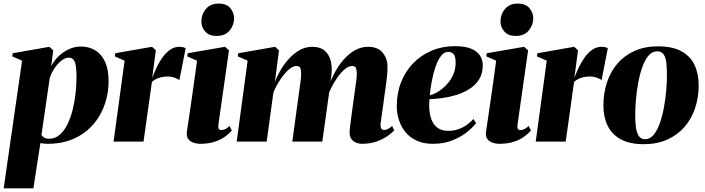

<svg xmlns="http://www.w3.org/2000/svg" viewBox="-40 -770 3833 1044"><path d="M-20 254 80 -440 26.5 -463.5 29 -480.5 228.5 -515.5 249.5 -496 238.5 -409.5Q252 -438 276.8 -462.5Q301.5 -487 333.5 -502Q365.5 -517 400.5 -517Q441 -517 475.2 -497.8Q509.5 -478.5 530 -436.8Q550.5 -395 550.5 -328Q550.5 -277 537.2 -227.5Q524 -178 497.5 -134.8Q471 -91.5 431.2 -58.5Q391.5 -25.5 338.5 -6.8Q285.5 12 219.5 12Q210.5 12 200 11Q189.5 10 179.5 8.5L141.5 254ZM185.5 -36Q190.5 -27.5 200.8 -21.5Q211 -15.5 226.5 -15.5Q259.5 -15.5 284.2 -36.8Q309 -58 326.5 -93.5Q344 -129 355 -173Q366 -217 371 -263.5Q376 -310 376 -352Q376 -387 372.5 -410.2Q369 -433.5 360 -445Q351 -456.5 334 -456.5Q312 -456.5 290 -437.2Q268 -418 251.8 -391.8Q235.5 -365.5 230 -343.5Z M577.5 0 637.5 -440 584 -463.5 586.5 -480.5 786.5 -515.5 807.5 -496.5 795.5 -406 787.5 -346.5Q798 -374.5 812 -404Q826 -433.5 844.2 -458.8Q862.5 -484 885.2 -499.8Q908 -515.5 935 -515.5Q949 -515.5 957.5 -512.8Q966 -510 969.5 -507.5L935.5 -334.5Q932.5 -338.5 913 -346.2Q893.5 -354 871.5 -354Q858 -354 845.8 -352Q833.5 -350 822.8 -346.2Q812 -342.5 802.8 -337Q793.5 -331.5 786 -324.5L740.5 0Z M1048 12Q1030 12 1012.2 6Q994.5 0 983.8 -14Q973 -28 976 -52Q976.5 -56 980 -79Q983.5 -102 989 -140Q994.5 -178 1001.5 -226.2Q1008.5 -274.5 1016.2 -329.2Q1024 -384 1031.5 -440L978 -463.5L980.5 -480.5L1183.5 -515.5L1205 -496L1147.5 -92.5Q1145.5 -74.5 1149.8 -68.8Q1154 -63 1163 -63Q1175 -63 1185.2 -68Q1195.5 -73 1208 -85L1220.5 -60.5Q1204.5 -41.5 1180.5 -24.8Q1156.5 -8 1123.5 2Q1090.5 12 1048 12ZM1137 -574.5Q1097.5 -574.5 1076.2 -598.2Q1055 -622 1055 -652.5Q1055 -692 1079.5 -721.2Q1104 -750.5 1148 -750.5Q1192.5 -750.5 1212.8 -725.2Q1233 -700 1233 -671Q1233 -634 1208.8 -604.2Q1184.5 -574.5 1137 -574.5Z M1477 -496 1454.5 -323Q1465 -353 1484 -386.2Q1503 -419.5 1529.5 -449Q1556 -478.5 1588.2 -497Q1620.5 -515.5 1658 -515.5Q1701 -515.5 1725.8 -494.2Q1750.5 -473 1759 -436.2Q1767.5 -399.5 1761 -353.5Q1760 -346.5 1758.5 -335Q1757 -323.5 1755 -312Q1753 -300.5 1751 -293L1734.5 -262.5Q1751 -319 1774.8 -365.2Q1798.5 -411.5 1828 -445.2Q1857.5 -479 1891 -497.2Q1924.5 -515.5 1960.5 -515.5Q2015.5 -515.5 2041.2 -483Q2067 -450.5 2067 -409Q2067 -379.5 2064.2 -352.8Q2061.5 -326 2057.5 -300Q2053.5 -274 2050 -247Q2047 -222.5 2042.8 -193Q2038.5 -163.5 2034.8 -136.5Q2031 -109.5 2029 -92.5Q2029 -74.5 2035 -68.8Q2041 -63 2047.5 -63Q2056 -63 2067.8 -68Q2079.5 -73 2092 -85L2104 -61Q2091 -47.5 2067.2 -30.5Q2043.5 -13.5 2008.5 -0.8Q1973.5 12 1926 12Q1912 12 1896.8 6Q1881.5 0 1871.2 -13.2Q1861 -26.5 1861 -49Q1861 -61 1864.5 -90.8Q1868 -120.5 1873 -155.2Q1878 -190 1881.5 -217Q1886 -250 1890.2 -279.8Q1894.5 -309.5 1897.2 -332.2Q1900 -355 1900 -366.5Q1900 -388.5 1895.8 -399.8Q1891.5 -411 1874 -411Q1856.5 -411 1836.5 -395Q1816.5 -379 1797 -352Q1777.5 -325 1761 -292.2Q1744.5 -259.5 1734 -225.5L1757.5 -323Q1755 -304.5 1753.8 -294.8Q1752.5 -285 1751 -275.2Q1749.5 -265.5 1747 -247L1712.5 0H1549.5L1579 -217Q1583.5 -250 1587.8 -279.8Q1592 -309.5 1594.8 -332.2Q1597.5 -355 1597.5 -366.5Q1597.5 -388.5 1593.2 -399.8Q1589 -411 1571.5 -411Q1555.5 -411 1537.5 -397.5Q1519.5 -384 1502.2 -362.2Q1485 -340.5 1470.2 -315.2Q1455.5 -290 1446.5 -266.5L1410 0H1247L1306.5 -440L1253 -463.5L1255.5 -480.5L1456 -515.5Z M2548.5 -100.5Q2534.5 -81 2502.8 -54.5Q2471 -28 2423.2 -8Q2375.5 12 2313.5 12Q2262.5 12 2225.2 -5.5Q2188 -23 2164.2 -52.2Q2140.5 -81.5 2129 -118Q2117.5 -154.5 2117.5 -192.5Q2117.5 -263.5 2141 -323.2Q2164.5 -383 2207.2 -426.8Q2250 -470.5 2307.8 -494.8Q2365.5 -519 2433.5 -519Q2488.5 -519 2521.8 -505.2Q2555 -491.5 2570 -468Q2585 -444.5 2585 -414.5Q2585 -369.5 2564.8 -337.8Q2544.5 -306 2511.5 -285.5Q2478.5 -265 2439.8 -253.2Q2401 -241.5 2362.8 -236.5Q2324.5 -231.5 2295 -230.5Q2292 -196 2295.5 -164.8Q2299 -133.5 2310.5 -109.8Q2322 -86 2343.5 -72.2Q2365 -58.5 2398 -58.5Q2428.5 -58.5 2454.2 -68Q2480 -77.5 2500.2 -92.5Q2520.5 -107.5 2534.5 -123ZM2397 -488Q2374.5 -488 2357.2 -465Q2340 -442 2327.8 -405.8Q2315.5 -369.5 2307.8 -328.5Q2300 -287.5 2297 -251.5Q2312 -255 2330.5 -264.8Q2349 -274.5 2367.8 -290Q2386.5 -305.5 2402.2 -326.2Q2418 -347 2427.8 -372.8Q2437.5 -398.5 2437.5 -429Q2437.5 -464.5 2426 -476.2Q2414.5 -488 2397 -488Z M2674.5 12Q2656.5 12 2638.8 6Q2621 0 2610.2 -14Q2599.5 -28 2602.5 -52Q2603 -56 2606.5 -79Q2610 -102 2615.5 -140Q2621 -178 2628 -226.2Q2635 -274.5 2642.8 -329.2Q2650.5 -384 2658 -440L2604.5 -463.5L2607 -480.5L2810 -515.5L2831.5 -496L2774 -92.5Q2772 -74.5 2776.2 -68.8Q2780.5 -63 2789.5 -63Q2801.5 -63 2811.8 -68Q2822 -73 2834.5 -85L2847 -60.5Q2831 -41.5 2807 -24.8Q2783 -8 2750 2Q2717 12 2674.5 12ZM2763.5 -574.5Q2724 -574.5 2702.8 -598.2Q2681.5 -622 2681.5 -652.5Q2681.5 -692 2706 -721.2Q2730.5 -750.5 2774.5 -750.5Q2819 -750.5 2839.2 -725.2Q2859.5 -700 2859.5 -671Q2859.5 -634 2835.2 -604.2Q2811 -574.5 2763.5 -574.5Z M2873 0 2933 -440 2879.5 -463.5 2882 -480.5 3082 -515.5 3103 -496.5 3091 -406 3083 -346.5Q3093.5 -374.5 3107.5 -404Q3121.5 -433.5 3139.8 -458.8Q3158 -484 3180.8 -499.8Q3203.5 -515.5 3230.5 -515.5Q3244.5 -515.5 3253 -512.8Q3261.5 -510 3265 -507.5L3231 -334.5Q3228 -338.5 3208.5 -346.2Q3189 -354 3167 -354Q3153.5 -354 3141.2 -352Q3129 -350 3118.2 -346.2Q3107.5 -342.5 3098.2 -337Q3089 -331.5 3081.5 -324.5L3036 0Z M3538 -518Q3616 -518 3664.8 -491.5Q3713.5 -465 3736.2 -417.2Q3759 -369.5 3759 -304.5Q3759 -239.5 3739.5 -181.8Q3720 -124 3682 -80Q3644 -36 3588.2 -11Q3532.5 14 3460.5 14Q3383.5 14 3335 -12.8Q3286.5 -39.5 3263.8 -87Q3241 -134.5 3241 -196Q3241 -264 3260.5 -322.5Q3280 -381 3318 -425Q3356 -469 3411.2 -493.5Q3466.5 -518 3538 -518ZM3532.5 -491Q3506.5 -491 3486.8 -468Q3467 -445 3453.2 -406.8Q3439.5 -368.5 3430.8 -322.5Q3422 -276.5 3418 -229.5Q3414 -182.5 3414 -143Q3414 -112.5 3417.2 -82.5Q3420.5 -52.5 3432 -32.8Q3443.5 -13 3468 -13Q3494 -13 3513.8 -36.5Q3533.5 -60 3547.2 -98.8Q3561 -137.5 3569.8 -184Q3578.5 -230.5 3582.5 -277.5Q3586.5 -324.5 3586.5 -364Q3586.5 -399.5 3583.2 -428.2Q3580 -457 3568.8 -474Q3557.5 -491 3532.5 -491Z"/></svg>

Font: Merriweather 144pt Black
Style: Italic
Weight: 900
Italic angle: -7.8°
Version: Version 2.101